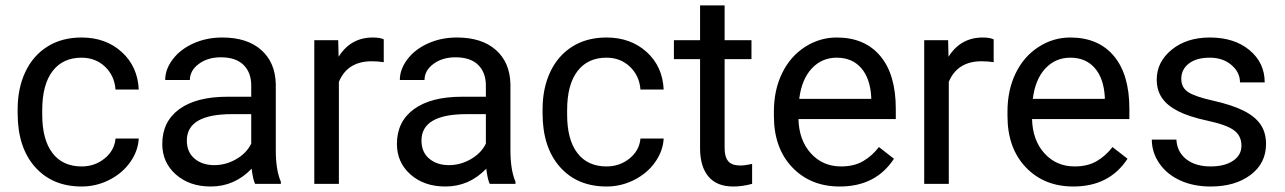

<svg xmlns="http://www.w3.org/2000/svg" viewBox="-20 -676 4725 706"><path d="M280.3 -64Q328.6 -64 364.7 -93.3Q400.9 -122.6 404.8 -166.5H490.2Q487.8 -121.1 459 -80.1Q430.2 -39.1 382.1 -14.6Q334 9.8 280.3 9.8Q172.4 9.8 108.6 -62.3Q44.9 -134.3 44.9 -259.3V-274.4Q44.9 -351.6 73.2 -411.6Q101.6 -471.7 154.5 -504.9Q207.5 -538.1 279.8 -538.1Q368.7 -538.1 427.5 -484.9Q486.3 -431.6 490.2 -346.7H404.8Q400.9 -397.9 366 -430.9Q331.1 -463.9 279.8 -463.9Q210.9 -463.9 173.1 -414.3Q135.3 -364.7 135.3 -271V-253.9Q135.3 -162.6 172.9 -113.3Q210.4 -64 280.3 -64Z M918 0Q910.2 -15.6 905.3 -55.7Q842.3 9.8 754.9 9.8Q676.8 9.8 626.7 -34.4Q576.7 -78.6 576.7 -146.5Q576.7 -229 639.4 -274.7Q702.1 -320.3 815.9 -320.3H903.8V-361.8Q903.8 -409.2 875.5 -437.3Q847.2 -465.3 792 -465.3Q743.7 -465.3 710.9 -440.9Q678.2 -416.5 678.2 -381.8H587.4Q587.4 -421.4 615.5 -458.3Q643.6 -495.1 691.7 -516.6Q739.7 -538.1 797.4 -538.1Q888.7 -538.1 940.4 -492.4Q992.2 -446.8 994.1 -366.7V-123.5Q994.1 -50.8 1012.7 -7.8V0ZM768.1 -68.8Q810.5 -68.8 848.6 -90.8Q886.7 -112.8 903.8 -147.9V-256.3H833Q667 -256.3 667 -159.2Q667 -116.7 695.3 -92.8Q723.6 -68.8 768.1 -68.8Z M1391.1 -447.3Q1370.6 -450.7 1346.7 -450.7Q1257.8 -450.7 1226.1 -375V0H1135.7V-528.3H1223.6L1225.1 -467.3Q1269.5 -538.1 1351.1 -538.1Q1377.4 -538.1 1391.1 -531.2Z M1780.8 0Q1772.9 -15.6 1768.1 -55.7Q1705.1 9.8 1617.7 9.8Q1539.6 9.8 1489.5 -34.4Q1439.5 -78.6 1439.5 -146.5Q1439.5 -229 1502.2 -274.7Q1564.9 -320.3 1678.7 -320.3H1766.6V-361.8Q1766.6 -409.2 1738.3 -437.3Q1710 -465.3 1654.8 -465.3Q1606.4 -465.3 1573.7 -440.9Q1541 -416.5 1541 -381.8H1450.2Q1450.2 -421.4 1478.3 -458.3Q1506.3 -495.1 1554.4 -516.6Q1602.5 -538.1 1660.2 -538.1Q1751.5 -538.1 1803.2 -492.4Q1855 -446.8 1856.9 -366.7V-123.5Q1856.9 -50.8 1875.5 -7.8V0ZM1630.9 -68.8Q1673.3 -68.8 1711.4 -90.8Q1749.5 -112.8 1766.6 -147.9V-256.3H1695.8Q1529.8 -256.3 1529.8 -159.2Q1529.8 -116.7 1558.1 -92.8Q1586.4 -68.8 1630.9 -68.8Z M2210.4 -64Q2258.8 -64 2294.9 -93.3Q2331.1 -122.6 2335 -166.5H2420.4Q2418 -121.1 2389.2 -80.1Q2360.4 -39.1 2312.3 -14.6Q2264.2 9.8 2210.4 9.8Q2102.5 9.8 2038.8 -62.3Q1975.1 -134.3 1975.1 -259.3V-274.4Q1975.1 -351.6 2003.4 -411.6Q2031.7 -471.7 2084.7 -504.9Q2137.7 -538.1 2210 -538.1Q2298.8 -538.1 2357.7 -484.9Q2416.5 -431.6 2420.4 -346.7H2335Q2331.1 -397.9 2296.1 -430.9Q2261.2 -463.9 2210 -463.9Q2141.1 -463.9 2103.3 -414.3Q2065.4 -364.7 2065.4 -271V-253.9Q2065.4 -162.6 2103 -113.3Q2140.6 -64 2210.4 -64Z M2644.5 -656.2V-528.3H2743.2V-458.5H2644.5V-130.9Q2644.5 -99.1 2657.7 -83.3Q2670.9 -67.4 2702.6 -67.4Q2718.3 -67.4 2745.6 -73.2V0Q2710 9.8 2676.3 9.8Q2615.7 9.8 2585 -26.9Q2554.2 -63.5 2554.2 -130.9V-458.5H2458V-528.3H2554.2V-656.2Z M3067.9 9.8Q2960.4 9.8 2893.1 -60.8Q2825.7 -131.3 2825.7 -249.5V-266.1Q2825.7 -344.7 2855.7 -406.5Q2885.7 -468.3 2939.7 -503.2Q2993.7 -538.1 3056.6 -538.1Q3159.7 -538.1 3216.8 -470.2Q3273.9 -402.3 3273.9 -275.9V-238.3H2916Q2918 -160.2 2961.7 -112.1Q3005.4 -64 3072.8 -64Q3120.6 -64 3153.8 -83.5Q3187 -103 3211.9 -135.3L3267.1 -92.3Q3200.7 9.8 3067.9 9.8ZM3056.6 -463.9Q3002 -463.9 2964.8 -424.1Q2927.7 -384.3 2918.9 -312.5H3183.6V-319.3Q3179.7 -388.2 3146.5 -426Q3113.3 -463.9 3056.6 -463.9Z M3633.8 -447.3Q3613.3 -450.7 3589.4 -450.7Q3500.5 -450.7 3468.8 -375V0H3378.4V-528.3H3466.3L3467.8 -467.3Q3512.2 -538.1 3593.8 -538.1Q3620.1 -538.1 3633.8 -531.2Z M3926.8 9.8Q3819.3 9.8 3752 -60.8Q3684.6 -131.3 3684.6 -249.5V-266.1Q3684.6 -344.7 3714.6 -406.5Q3744.6 -468.3 3798.6 -503.2Q3852.5 -538.1 3915.5 -538.1Q4018.6 -538.1 4075.7 -470.2Q4132.8 -402.3 4132.8 -275.9V-238.3H3774.9Q3776.9 -160.2 3820.6 -112.1Q3864.3 -64 3931.6 -64Q3979.5 -64 4012.7 -83.5Q4045.9 -103 4070.8 -135.3L4126 -92.3Q4059.6 9.8 3926.8 9.8ZM3915.5 -463.9Q3860.8 -463.9 3823.7 -424.1Q3786.6 -384.3 3777.8 -312.5H4042.5V-319.3Q4038.6 -388.2 4005.4 -426Q3972.2 -463.9 3915.5 -463.9Z M4544.9 -140.1Q4544.9 -176.8 4517.3 -197Q4489.7 -217.3 4421.1 -231.9Q4352.5 -246.6 4312.3 -267.1Q4272 -287.6 4252.7 -315.9Q4233.4 -344.2 4233.4 -383.3Q4233.4 -448.2 4288.3 -493.2Q4343.3 -538.1 4428.7 -538.1Q4518.6 -538.1 4574.5 -491.7Q4630.4 -445.3 4630.4 -373H4539.6Q4539.6 -410.2 4508.1 -437Q4476.6 -463.9 4428.7 -463.9Q4379.4 -463.9 4351.6 -442.4Q4323.7 -420.9 4323.7 -386.2Q4323.7 -353.5 4349.6 -336.9Q4375.5 -320.3 4443.1 -305.2Q4510.7 -290 4552.7 -269Q4594.7 -248 4615 -218.5Q4635.3 -189 4635.3 -146.5Q4635.3 -75.7 4578.6 -33Q4522 9.8 4431.6 9.8Q4368.2 9.8 4319.3 -12.7Q4270.5 -35.2 4242.9 -75.4Q4215.3 -115.7 4215.3 -162.6H4305.7Q4308.1 -117.2 4342 -90.6Q4376 -64 4431.6 -64Q4482.9 -64 4513.9 -84.7Q4544.9 -105.5 4544.9 -140.1Z"/></svg>

Font: RobotoDraft
Style: Regular
Weight: 400
Version: Version 2.001101; 2014